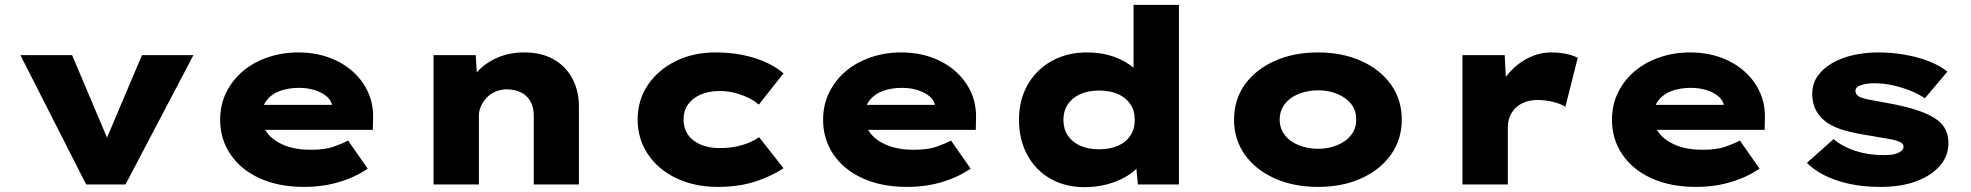

<svg xmlns="http://www.w3.org/2000/svg" viewBox="-20 -760 8119 791"><path d="M335 0 64 -533H277L448 -129L393 -127L565 -533H777L497 0Z M1233 10Q1128 10 1050 -25.5Q972 -61 929.5 -124Q887 -187 887 -266Q887 -329 912.5 -380Q938 -431 981.5 -467.5Q1025 -504 1084 -524Q1143 -544 1208 -544Q1276 -544 1332.5 -524Q1389 -504 1431 -467.5Q1473 -431 1496 -381Q1519 -331 1517 -270L1516 -225H1006L983 -328H1367L1349 -301V-320Q1347 -344 1328 -361Q1309 -378 1279 -388Q1249 -398 1212 -398Q1168 -398 1133.5 -385.5Q1099 -373 1078.5 -346.5Q1058 -320 1058 -281Q1058 -242 1082 -211Q1106 -180 1151.5 -161.5Q1197 -143 1261 -143Q1319 -143 1355.5 -156Q1392 -169 1414 -181L1495 -65Q1456 -39 1413.5 -22.5Q1371 -6 1326.5 2Q1282 10 1233 10Z M1766 0V-533H1940L1948 -399L1903 -388Q1915 -430 1947.5 -465.5Q1980 -501 2029.5 -522.5Q2079 -544 2140 -544Q2211 -544 2261 -515.5Q2311 -487 2338 -436.5Q2365 -386 2365 -320V0H2179V-284Q2179 -318 2165.5 -342Q2152 -366 2128 -378.5Q2104 -391 2070 -392Q2042 -392 2020 -382Q1998 -372 1983.5 -356Q1969 -340 1961 -321.5Q1953 -303 1953 -285V0H1860Q1817 0 1793.5 0Q1770 0 1766 0Z M2938 10Q2841 10 2766 -26Q2691 -62 2649 -125Q2607 -188 2607 -267Q2607 -348 2649 -410Q2691 -472 2763.5 -508Q2836 -544 2927 -544Q3013 -544 3085.5 -522Q3158 -500 3208 -458L3106 -329Q3088 -345 3062 -357.5Q3036 -370 3007 -377.5Q2978 -385 2945 -385Q2899 -385 2865.5 -370Q2832 -355 2814 -329Q2796 -303 2796 -268Q2796 -233 2813.5 -206.5Q2831 -180 2865 -165Q2899 -150 2944 -150Q2984 -150 3014 -156.5Q3044 -163 3067.5 -173Q3091 -183 3107 -195L3208 -67Q3155 -32 3088 -11Q3021 10 2938 10Z M3717 10Q3612 10 3534 -25.5Q3456 -61 3413.5 -124Q3371 -187 3371 -266Q3371 -329 3396.5 -380Q3422 -431 3465.5 -467.5Q3509 -504 3568 -524Q3627 -544 3692 -544Q3760 -544 3816.5 -524Q3873 -504 3915 -467.5Q3957 -431 3980 -381Q4003 -331 4001 -270L4000 -225H3490L3467 -328H3851L3833 -301V-320Q3831 -344 3812 -361Q3793 -378 3763 -388Q3733 -398 3696 -398Q3652 -398 3617.5 -385.5Q3583 -373 3562.5 -346.5Q3542 -320 3542 -281Q3542 -242 3566 -211Q3590 -180 3635.5 -161.5Q3681 -143 3745 -143Q3803 -143 3839.5 -156Q3876 -169 3898 -181L3979 -65Q3940 -39 3897.5 -22.5Q3855 -6 3810.5 2Q3766 10 3717 10Z M4449 11Q4368 11 4307 -24Q4246 -59 4212 -122Q4178 -185 4178 -266Q4178 -348 4213.5 -410.5Q4249 -473 4312.5 -508.5Q4376 -544 4458 -544Q4505 -544 4545 -533.5Q4585 -523 4616.5 -504.5Q4648 -486 4668 -462.5Q4688 -439 4693 -413L4650 -401V-740H4837V0H4668L4655 -132L4692 -120Q4688 -94 4667.5 -71Q4647 -48 4614 -29.5Q4581 -11 4538.5 0Q4496 11 4449 11ZM4508 -145Q4554 -145 4587 -160Q4620 -175 4637.5 -202Q4655 -229 4655 -266Q4655 -303 4637.5 -330Q4620 -357 4587 -372Q4554 -387 4508 -387Q4463 -387 4430 -372Q4397 -357 4379 -330Q4361 -303 4361 -266Q4361 -229 4379 -202Q4397 -175 4430 -160Q4463 -145 4508 -145Z M5410 10Q5309 10 5230.5 -25.5Q5152 -61 5108 -123.5Q5064 -186 5064 -267Q5064 -349 5108 -411Q5152 -473 5230.5 -508.5Q5309 -544 5410 -544Q5511 -544 5589 -508.5Q5667 -473 5711 -411Q5755 -349 5755 -267Q5755 -186 5711 -123.5Q5667 -61 5589 -25.5Q5511 10 5410 10ZM5411 -147Q5453 -147 5489.5 -162Q5526 -177 5547 -204.5Q5568 -232 5567 -267Q5568 -304 5547 -331Q5526 -358 5489.5 -373Q5453 -388 5411 -388Q5367 -388 5330 -373Q5293 -358 5272.5 -330.5Q5252 -303 5252 -267Q5252 -232 5272.5 -204.5Q5293 -177 5330 -162Q5367 -147 5411 -147Z M6005 0V-533H6179L6189 -341L6137 -350Q6153 -404 6187.5 -448Q6222 -492 6270 -518Q6318 -544 6371 -544Q6402 -544 6430 -538.5Q6458 -533 6480 -522L6429 -320Q6411 -332 6379.5 -340Q6348 -348 6316 -348Q6285 -348 6261.5 -339Q6238 -330 6222.5 -314Q6207 -298 6199.5 -278Q6192 -258 6192 -236V0Z M6967 10Q6862 10 6784 -25.5Q6706 -61 6663.5 -124Q6621 -187 6621 -266Q6621 -329 6646.5 -380Q6672 -431 6715.5 -467.5Q6759 -504 6818 -524Q6877 -544 6942 -544Q7010 -544 7066.5 -524Q7123 -504 7165 -467.5Q7207 -431 7230 -381Q7253 -331 7251 -270L7250 -225H6740L6717 -328H7101L7083 -301V-320Q7081 -344 7062 -361Q7043 -378 7013 -388Q6983 -398 6946 -398Q6902 -398 6867.5 -385.5Q6833 -373 6812.5 -346.5Q6792 -320 6792 -281Q6792 -242 6816 -211Q6840 -180 6885.5 -161.5Q6931 -143 6995 -143Q7053 -143 7089.5 -156Q7126 -169 7148 -181L7229 -65Q7190 -39 7147.5 -22.5Q7105 -6 7060.5 2Q7016 10 6967 10Z M7727 10Q7628 10 7549.5 -16Q7471 -42 7424 -89L7534 -187Q7570 -156 7623.5 -138.5Q7677 -121 7739 -121Q7756 -121 7771 -122.5Q7786 -124 7797.5 -129Q7809 -134 7815.5 -140Q7822 -146 7822 -156Q7822 -171 7800 -178Q7782 -185 7752 -189.5Q7722 -194 7691 -200Q7630 -209 7585 -221Q7540 -233 7508 -254Q7479 -274 7462.5 -303.5Q7446 -333 7446 -373Q7446 -414 7467.5 -445.5Q7489 -477 7527.5 -499.5Q7566 -522 7615 -533Q7664 -544 7718 -544Q7771 -544 7822.5 -535.5Q7874 -527 7920.5 -510Q7967 -493 8003 -465L7910 -355Q7887 -371 7853.5 -385Q7820 -399 7780.5 -408Q7741 -417 7701 -417Q7685 -417 7671.5 -415Q7658 -413 7646.5 -409Q7635 -405 7629.5 -399.5Q7624 -394 7624 -386Q7624 -379 7627.5 -373Q7631 -367 7639 -362Q7654 -354 7685.5 -348.5Q7717 -343 7759 -335Q7835 -321 7885.5 -303.5Q7936 -286 7965 -263Q7987 -245 7997 -222Q8007 -199 8007 -170Q8007 -117 7971.5 -76.5Q7936 -36 7874 -13Q7812 10 7727 10Z"/></svg>

Font: Lexend Mega ExtraBold
Style: Regular
Weight: 800
Designer: Bonnie Shaver-Troup, Thomas Jockin
Foundry: Lexend
Version: Version 1.007